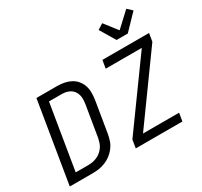

<svg xmlns="http://www.w3.org/2000/svg" viewBox="-194 -1251 1589 1512"><g transform="rotate(-30 600.0 -495.0)"><path d="M32 0 153 -735H340Q373 -735 404.5 -729Q436 -723 463.5 -708.5Q491 -694 510.5 -670.5Q530 -647 540 -617.5Q550 -588 550 -555.5Q550 -523 545 -490L498 -205Q493 -177 483 -148.5Q473 -120 454 -95Q435 -70 410 -51Q385 -32 357 -20.5Q329 -9 300 -4.5Q271 0 242 0ZM128 -73H242Q262 -73 282 -76.5Q302 -80 321.5 -88.5Q341 -97 357.5 -110.5Q374 -124 386.5 -141.5Q399 -159 405.5 -178.5Q412 -198 416 -217L463 -502Q466 -523 466.5 -543.5Q467 -564 461.5 -583Q456 -602 445 -617.5Q434 -633 417.5 -643Q401 -653 381 -657.5Q361 -662 340 -662H225ZM632 0 644 -74 1069 -662H741L753 -735H1177L1165 -662L740 -73H1068L1056 0ZM928 -815 845 -954 896 -986 987 -869 1117 -990 1160 -950 1030 -815Z"/></g></svg>

Font: Iosevka Aile Oblique
Style: Regular
Weight: 400
Italic angle: -9°
Designer: Belleve Invis
Foundry: Belleve Invis
Version: Version 31.1.0; ttfautohint (v1.8.4)